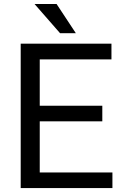

<svg xmlns="http://www.w3.org/2000/svg" viewBox="-20 -954 625 974"><path d="M499 -338.4H181.6V-79.1H550.3V0H85V-732.4H545.4V-652.8H181.6V-417.5H499ZM364.7 -785.6H284.7L155.3 -933.6H267.1Z"/></svg>

Font: Roboto2
Style: Regular
Weight: 400
Designer: Google
Foundry: Google
Version: Version 2.000981-w3; 2014; ttfautohint (v1.1) -l 5 -r 24 -G 